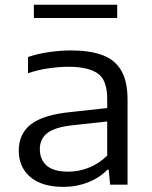

<svg xmlns="http://www.w3.org/2000/svg" viewBox="-20 -758 624 788"><path d="M240.5 9Q152 9 104.5 -31.5Q57 -72 57 -139.5Q57 -209.5 107.8 -248.5Q158.5 -287.5 273.5 -298.5L420 -314.5V-352.5Q420 -430.5 380.2 -457.2Q340.5 -484 261 -484Q226 -484 182 -478Q138 -472 95 -457.5V-524Q134 -537.5 181.2 -544.2Q228.5 -551 271.5 -551Q348 -551 399.5 -532.2Q451 -513.5 477.2 -469.2Q503.5 -425 503.5 -348V0H432L426 -61.5H420.5Q390 -29 342 -10Q294 9 240.5 9ZM143.5 -146Q143.5 -103 171.8 -78.2Q200 -53.5 260 -53.5Q303.5 -53.5 345 -70Q386.5 -86.5 420 -119.5V-259.5L278.5 -244Q205 -236 174.2 -212Q143.5 -188 143.5 -146ZM119 -684V-738.5H461V-684Z"/></svg>

Font: Encode Sans Exp
Style: Regular
Weight: 400
Width: 7
Designer: Multiple Designers
Foundry: Impallari Type
Version: Version 3.002; ttfautohint (v1.8.3) -l 8 -r 50 -G 200 -x 14 